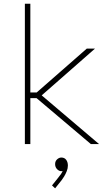

<svg xmlns="http://www.w3.org/2000/svg" viewBox="-20 -772 602 1029"><path d="M113.3 0V-752H142.6V-276.4H189.5L162.1 -263.7L445.3 -511.7H489.3L193.4 -252V-269.5L510.7 0H466.8L162.1 -257.8L189.5 -246.1H142.6V0ZM275.4 237.3 258.8 221.7 291 181.6Q301.3 168.9 307.4 159.9Q313.5 150.9 315.9 143.3Q318.4 135.7 317.4 127.9L330.1 126Q326.7 134.8 321.3 140.1Q315.9 145.5 308.6 145.5Q296.9 145.5 286.1 134.8Q275.4 124 275.4 107.4Q275.4 91.8 286.1 82Q296.9 72.3 308.6 72.3Q325.7 72.3 334.7 84.5Q343.8 96.7 343.8 115.2Q343.8 130.4 337.6 145.8Q331.5 161.1 323.7 173.8Q315.9 186.5 310.5 193.4Z"/></svg>

Font: Reddit Mono ExtraLight
Style: Regular
Weight: 250
Monospace: yes
Designer: Stephen Hutchings
Foundry: Reddit
Version: Version 1.014